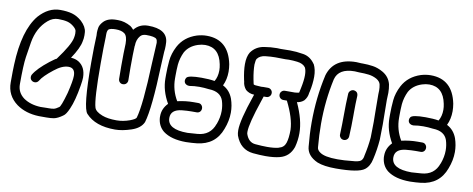

<svg xmlns="http://www.w3.org/2000/svg" viewBox="-67 -1109 3494 1418"><g transform="rotate(10 1680.0 -400.0)"><path d="M326 0H268Q169 -3 100 -52Q20 -111 20 -209Q20 -306 22 -343Q32 -602 129 -720Q200 -800 288 -800Q340 -800 377.5 -789.5Q415 -779 451 -748Q492 -709 495 -669L496 -646Q496 -620 491 -601Q483 -550 427 -466Q460 -465 486 -449Q539 -415 540 -338Q540 -316 533 -275Q514 -160 486 -97Q465 -48 446 -37L445 -36Q409 -10 380 -4Q356 0 326 0ZM268 -69 314 -70H330Q352 -70 367 -73Q382 -76 404 -92Q417 -96 448 -206Q471 -300 471 -338Q471 -397 421 -397Q373 -397 315 -350Q245 -295 224 -259Q213 -241 194 -241Q185 -241 177 -245Q159 -255 159 -275Q159 -284 163 -292Q192 -342 275 -407Q318 -440 324 -440L326 -443Q413 -561 423 -613Q427 -632 427 -647Q427 -653 425.5 -666Q424 -679 405 -696Q381 -717 354 -724Q327 -731 285 -731Q244 -731 209 -701Q135 -638 116 -526Q103 -450 98 -412Q89 -352 89 -208Q89 -146 140 -108Q192 -72 268 -69Z M838 -69Q886 -69 936 -87Q978 -103 982 -115Q1011 -212 1023 -532L1029 -644Q1031 -667 1031 -685Q1030 -703 1023 -712Q1010 -728 944 -728Q915 -727 901 -710Q876 -681 876 -635L875 -634Q872 -576 872 -470Q872 -420 873 -375Q873 -361 863.5 -350.5Q854 -340 837 -340Q824 -340 814.5 -349Q805 -358 804 -373Q803 -420 803 -470Q803 -575 806 -638Q806 -695 783 -712.5Q760 -730 717 -730Q676 -730 662 -718Q653 -706 653 -683V-658Q650 -590 650 -462Q650 -194 669 -134Q678 -105 730 -85Q771 -69 838 -69ZM838 0Q690 0 619 -78Q580 -117 580 -458Q580 -582 584 -660L583 -682Q583 -696 586.5 -718.5Q590 -741 613 -766Q645 -800 709 -800H722Q770 -800 818 -773Q832 -763 843 -749Q882 -798 948 -798Q1090 -798 1099 -702L1100 -675Q1100 -648 1097 -628L1092 -529Q1081 -201 1048 -93Q1027 -45 959.5 -22.5Q892 0 838 0Z M1371 0Q1260 0 1199 -46Q1155 -82 1150 -143V-156Q1150 -212 1192 -255Q1140 -345 1140 -437V-465Q1140 -516 1145 -570Q1150 -624 1179 -680Q1221 -759 1314 -789Q1352 -800 1387 -800Q1550 -800 1586 -622Q1591 -593 1591 -566Q1591 -508 1568 -460Q1621 -433 1643 -373Q1660 -323 1660 -272Q1660 -210 1635 -146Q1589 -20 1452 -5Q1418 -1 1371 0ZM1370 -69 1443 -74Q1540 -81 1571 -171L1572 -172Q1591 -223 1591 -272Q1591 -311 1579 -349Q1557 -411 1473 -414H1471Q1432 -419 1398 -419Q1359 -419 1326 -413H1320Q1309 -413 1299 -419Q1284 -428 1284 -447Q1284 -458 1291 -468Q1304 -488 1403 -488Q1461 -488 1501 -481Q1522 -516 1522 -564Q1522 -586 1517 -609Q1493 -731 1388 -731Q1362 -731 1334 -722Q1269 -701 1240 -649Q1218 -603 1213 -553Q1210 -513 1210 -470V-449Q1210 -362 1255 -286Q1316 -300 1375 -300H1411Q1426 -300 1435.5 -289.5Q1445 -279 1445 -265Q1445 -250 1435.5 -240Q1426 -230 1411 -230H1372Q1341 -230 1300 -226Q1219 -217 1219 -155Q1219 -69 1370 -69Z M1967 -69Q2021 -69 2054 -78Q2055 -78 2055 -79Q2092 -88 2104 -124Q2116 -160 2116 -223Q2113 -310 2052 -431H2025Q2011 -431 2001 -441Q1991 -451 1991 -466Q1991 -480 2001 -490Q2011 -500 2025 -500H2099Q2122 -502 2128 -504L2131 -505Q2134 -514 2136 -528Q2138 -534 2139 -542Q2151 -599 2151 -638Q2151 -675 2140 -696Q2121 -722 2077 -727Q2046 -731 2014 -731L1988 -730L1913 -731Q1880 -731 1839 -726.5Q1798 -722 1779 -696Q1772 -687 1770 -652Q1770 -605 1782 -542L1785 -528Q1788 -510 1791 -505L1804 -502L1848 -499Q1856 -499 1863 -500H1898Q1912 -500 1922 -490Q1932 -480 1932 -466Q1932 -451 1922 -441Q1912 -431 1898 -431H1878Q1874 -416 1866 -395Q1805 -215 1805 -155Q1805 -141 1807 -137Q1827 -78 1878 -73.5Q1929 -69 1967 -69ZM1967 0Q1925 0 1873 -5Q1777 -15 1741 -114Q1736 -131 1736 -154Q1736 -229 1801 -417Q1803 -425 1806 -432Q1769 -433 1742 -456Q1720 -482 1717 -514V-515L1714 -527Q1700 -593 1700 -642Q1700 -699 1720 -732Q1755 -782 1818 -792Q1866 -800 1913 -800L1940 -799L2013 -800Q2057 -800 2111 -791Q2165 -782 2199 -732H2200Q2220 -693 2220 -639Q2220 -586 2207 -527Q2206 -520 2204 -515V-514Q2201 -482 2179 -456Q2157 -436 2127 -433Q2185 -308 2185 -209Q2185 -156 2171 -104Q2145 -29 2072 -11Q2030 0 1967 0Z M2516 -218H2515Q2500 -219 2491 -229Q2482 -239 2482 -251V-254Q2485 -330 2485 -405.5Q2485 -481 2489 -559Q2490 -573 2500.5 -582.5Q2511 -592 2525 -592Q2558 -588 2558 -555Q2555 -494 2555 -434V-404Q2555 -328 2551 -251Q2550 -236 2540 -227Q2530 -218 2516 -218ZM2495 0Q2406 0 2355 -20Q2274 -56 2269 -126V-127Q2260 -218 2260 -305Q2260 -490 2299 -662V-663Q2339 -800 2508 -800Q2526 -800 2545 -798H2558Q2595 -798 2632.5 -792.5Q2670 -787 2709 -765Q2760 -736 2774 -680Q2780 -648 2780 -618L2778 -565Q2778 -515 2779 -466Q2780 -424 2780 -381Q2780 -324 2778 -266Q2772 -190 2755 -117Q2744 -62 2709 -35Q2664 0 2495 0ZM2495 -69Q2548 -69 2599 -75Q2654 -78 2669 -91Q2684 -104 2687 -131Q2703 -201 2709 -270Q2711 -329 2711 -387L2710 -465Q2709 -514 2709 -595L2710 -624Q2710 -646 2705.5 -667.5Q2701 -689 2675 -705Q2646 -721 2614 -725Q2582 -729 2541 -729Q2523 -731 2508 -731Q2388 -731 2366 -646Q2330 -483 2330 -307Q2330 -222 2338 -134Q2338 -112 2361 -96Q2397 -69 2495 -69Z M3051 0Q2940 0 2879 -46Q2835 -82 2830 -143V-156Q2830 -212 2872 -255Q2820 -345 2820 -437V-465Q2820 -516 2825 -570Q2830 -624 2859 -680Q2901 -759 2994 -789Q3032 -800 3067 -800Q3230 -800 3266 -622Q3271 -593 3271 -566Q3271 -508 3248 -460Q3301 -433 3323 -373Q3340 -323 3340 -272Q3340 -210 3315 -146Q3269 -20 3132 -5Q3098 -1 3051 0ZM3050 -69 3123 -74Q3220 -81 3251 -171L3252 -172Q3271 -223 3271 -272Q3271 -311 3259 -349Q3237 -411 3153 -414H3151Q3112 -419 3078 -419Q3039 -419 3006 -413H3000Q2989 -413 2979 -419Q2964 -428 2964 -447Q2964 -458 2971 -468Q2984 -488 3083 -488Q3141 -488 3181 -481Q3202 -516 3202 -564Q3202 -586 3197 -609Q3173 -731 3068 -731Q3042 -731 3014 -722Q2949 -701 2920 -649Q2898 -603 2893 -553Q2890 -513 2890 -470V-449Q2890 -362 2935 -286Q2996 -300 3055 -300H3091Q3106 -300 3115.5 -289.5Q3125 -279 3125 -265Q3125 -250 3115.5 -240Q3106 -230 3091 -230H3052Q3021 -230 2980 -226Q2899 -217 2899 -155Q2899 -69 3050 -69Z"/></g></svg>

Font: Bubblez Graffiti
Style: Regular
Weight: 400
Designer: GGBotNet
Foundry: GGBotNet
Version: 1.00